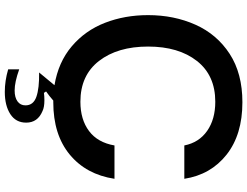

<svg xmlns="http://www.w3.org/2000/svg" viewBox="-135 -680 1030 800"><g transform="rotate(90 380.0 -280.0)"><path d="M586 -242H725Q707 -124 624 -55.5Q541 13 406 13H399Q381 29 361 43L367 52Q379 50 398 50Q427 50 443 58Q491 78 491 126Q491 169 455.5 192Q420 215 363 215Q317 215 269 201V155Q322 174 357 174Q386 174 402.5 162Q419 150 419 129Q419 96 383.5 83.5Q348 71 282 72L335 8Q239 -8 173 -64Q107 -120 75 -202.5Q43 -285 43 -382Q43 -490 83 -579.5Q123 -669 204.5 -722Q286 -775 406 -775Q541 -775 624.5 -709Q708 -643 725 -533H586Q574 -594 525.5 -628Q477 -662 404 -662Q294 -662 234 -585.5Q174 -509 174 -382Q174 -255 234 -177.5Q294 -100 404 -100Q478 -100 526 -136Q574 -172 586 -242Z"/></g></svg>

Font: Open Sauce Sans SemiBold
Style: Regular
Weight: 600
Designer: Alfredo Marco Pradil
Foundry: Creative Sauce Fz LLC
Version: Version 1.477